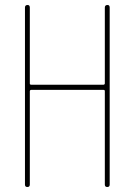

<svg xmlns="http://www.w3.org/2000/svg" viewBox="-20 -750 540 770"><path d="M80.1 -9.8V-719.7Q80.1 -729.5 89.8 -730Q99.6 -730.5 99.6 -719.7V-415Q99.6 -410.2 105.5 -410.2H394.5Q399.4 -410.2 400.4 -415V-719.7Q400.4 -729.5 410.2 -730Q419.9 -730.5 419.9 -719.7V-9.8Q419.9 0 410.2 0Q400.4 0 400.4 -9.8V-384.8Q400.4 -389.6 394.5 -389.6H105.5Q100.6 -389.6 99.6 -384.8V-9.8Q99.6 0 89.8 0Q80.1 0 80.1 -9.8Z"/></svg>

Font: Rounded-X Mgen+ 2m thin
Style: Regular
Weight: 100
Designer: [Source Han Sans]
Ryoko NISHIZUKA  (kana & ideographs); Paul D. Hunt (Latin, Greek & Cyrillic); Wenlong ZHANG  (bopomofo
Version: Version 1.059.20150602